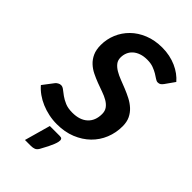

<svg xmlns="http://www.w3.org/2000/svg" viewBox="-259 -731 986 986"><g transform="rotate(45 234.0 -238.0)"><path d="M438 -528.8Q431.2 -519.5 424.8 -515.4Q418.5 -511.2 408.7 -511.2Q399.9 -511.2 389.9 -518.3Q379.9 -525.4 366 -533.7Q352.1 -542 333.3 -549.1Q314.5 -556.2 288.1 -556.2Q262.7 -556.2 243.2 -549.3Q223.6 -542.5 210.2 -530.5Q196.8 -518.6 189.9 -502.2Q183.1 -485.8 183.1 -466.8Q183.1 -446.8 194.1 -432.6Q205.1 -418.5 223.4 -407.5Q241.7 -396.5 264.6 -387.7Q287.6 -378.9 311.8 -369.1Q335.9 -359.4 359.1 -347.4Q382.3 -335.4 400.6 -318.6Q418.9 -301.8 429.9 -279.1Q440.9 -256.3 440.9 -224.6Q440.9 -177.2 423.8 -135.3Q406.7 -93.3 374.5 -61.8Q342.3 -30.3 296.6 -11.7Q251 6.8 193.8 6.8Q163.6 6.8 134.8 0.7Q106 -5.4 80.1 -16.4Q54.2 -27.3 32.2 -43Q10.3 -58.6 -5.9 -77.6L38.1 -135.3Q43 -141.6 51.3 -146.2Q59.6 -150.9 67.9 -150.9Q79.1 -150.9 90.6 -141.6Q102.1 -132.3 117.7 -121.1Q133.3 -109.9 155 -100.6Q176.8 -91.3 208.5 -91.3Q262.2 -91.3 292 -118.7Q321.8 -146 321.8 -194.8Q321.8 -216.8 310.8 -231.7Q299.8 -246.6 281.7 -257.1Q263.7 -267.6 240.7 -275.6Q217.8 -283.7 193.8 -292.7Q169.9 -301.8 147 -313Q124 -324.2 106 -341.1Q87.9 -357.9 76.9 -382.1Q65.9 -406.2 65.9 -440.9Q65.9 -482.9 82 -521.5Q98.1 -560.1 128.2 -589.8Q158.2 -619.6 201.7 -637.2Q245.1 -654.8 299.3 -654.8Q327.1 -654.8 353 -649.4Q378.9 -644 401.4 -634Q423.8 -624 442.4 -610.4Q460.9 -596.7 474.6 -580.6ZM248 38.6Q259.3 38.6 262.5 43.5Q265.6 48.3 265.6 53.2Q265.6 58.6 263.9 66.4Q262.2 74.2 257.3 86.7Q252.4 99.1 243.9 116.5Q235.4 133.8 221.7 158.2Q213.9 171.4 203.6 175.5Q193.4 179.7 178.2 179.7H135.7L175.3 38.6Z"/></g></svg>

Font: Carlito
Style: Bold Italic
Weight: 700
Italic angle: -7°
Designer: Lukasz Dziedzic
Foundry: tyPoland Lukasz Dziedzic
Version: Version 1.104